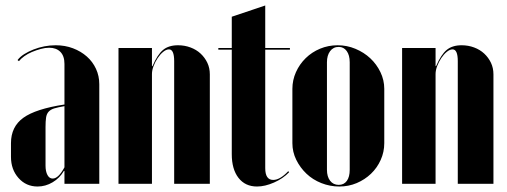

<svg xmlns="http://www.w3.org/2000/svg" viewBox="-20 -670 1849 700"><path d="M20 -148Q20 -208 65 -240.5Q110 -273 215 -289V-437Q215 -466 200 -481Q185 -496 159 -496Q145 -496 128.5 -491.5Q112 -487 96.5 -480.5Q81 -474 68.5 -465Q56 -456 49 -447L44 -451Q53 -463 68 -472.5Q83 -482 102 -489.5Q121 -497 141.5 -501Q162 -505 183 -505Q217 -505 246 -494Q275 -483 296.5 -464Q318 -445 330 -419Q342 -393 342 -363V0H215V-47H213Q198 -21 172 -5.5Q146 10 117 10Q75 10 47.5 -21Q20 -52 20 -98ZM172 -19Q193 -19 215 -60V-283Q192 -279 178.5 -275Q165 -271 157.5 -263Q150 -255 148 -241.5Q146 -228 146 -207V-66Q146 -45 153 -32Q160 -19 172 -19Z M536 -429Q554 -471 574.5 -488Q595 -505 629 -505Q653 -505 674.5 -497Q696 -489 711.5 -474.5Q727 -460 736 -441Q745 -422 745 -399V0H615V-447Q615 -490 596 -490Q586 -490 575 -481Q564 -472 555 -458.5Q546 -445 540 -429.5Q534 -414 534 -400V0H412V-495H534V-429Z M917 10Q874 10 849.5 -21.5Q825 -53 825 -108V-489H776V-495H825V-609L947 -650V-495H1037V-489H947V-57Q947 -14 976 -14Q1001 -14 1031 -46L1034 -42Q1012 -19 979 -4.5Q946 10 917 10Z M1211 -505Q1245 -505 1276 -492Q1307 -479 1330 -457.5Q1353 -436 1367 -407Q1381 -378 1381 -346V-148Q1381 -116 1368 -87Q1355 -58 1332.5 -36.5Q1310 -15 1280.5 -2.5Q1251 10 1217 10Q1183 10 1151.5 -2.5Q1120 -15 1097 -37Q1074 -59 1060 -87.5Q1046 -116 1046 -148V-346Q1046 -378 1059 -407Q1072 -436 1094.5 -458Q1117 -480 1147 -492.5Q1177 -505 1211 -505ZM1215 -499Q1195 -499 1183.5 -483.5Q1172 -468 1172 -443V-51Q1172 -26 1183.5 -11Q1195 4 1215 4Q1234 4 1244.5 -10.5Q1255 -25 1255 -51V-443Q1255 -469 1244 -484Q1233 -499 1215 -499Z M1570 -429Q1588 -471 1608.5 -488Q1629 -505 1663 -505Q1687 -505 1708.5 -497Q1730 -489 1745.5 -474.5Q1761 -460 1770 -441Q1779 -422 1779 -399V0H1649V-447Q1649 -490 1630 -490Q1620 -490 1609 -481Q1598 -472 1589 -458.5Q1580 -445 1574 -429.5Q1568 -414 1568 -400V0H1446V-495H1568V-429Z"/></svg>

Font: Moniqa Black Display
Style: Regular
Weight: 900
Designer: Rajesh Rajput
Foundry: Rajesh Rajput
Version: Version 1.000